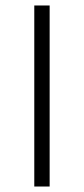

<svg xmlns="http://www.w3.org/2000/svg" viewBox="-20 -680 305 700"><path d="M161 -660V0H105V-660Z"/></svg>

Font: Kantumruy Pro Light
Style: Regular
Weight: 300
Version: Version 1.002